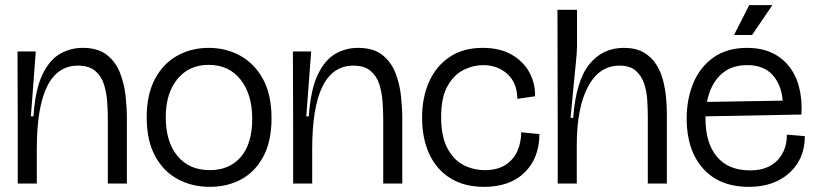

<svg xmlns="http://www.w3.org/2000/svg" viewBox="-20 -713 3171 746"><path d="M49 0V-232L48 -513H119L100 -261H110Q117 -365 144.5 -422.5Q172 -480 212.5 -503.5Q253 -527 301 -527Q361 -527 395.5 -499.5Q430 -472 446.5 -429.5Q463 -387 468 -340Q473 -293 473 -254V0H399V-247Q399 -280 396.5 -316.5Q394 -353 384 -385Q374 -417 350 -437.5Q326 -458 283 -458Q123 -458 123 -134V0Z M795 13Q726 13 670.5 -17Q615 -47 582.5 -107Q550 -167 550 -257Q550 -346 582 -406Q614 -466 668.5 -496.5Q723 -527 791 -527Q859 -527 914.5 -496Q970 -465 1002.5 -404.5Q1035 -344 1035 -254Q1035 -164 1003 -104.5Q971 -45 917 -16Q863 13 795 13ZM795 -52Q872 -52 916 -103.5Q960 -155 960 -251Q960 -347 914.5 -404Q869 -461 791 -461Q714 -461 669 -405.5Q624 -350 624 -258Q624 -162 669.5 -107Q715 -52 795 -52Z M1119 0V-232L1118 -513H1189L1170 -261H1180Q1187 -365 1214.5 -422.5Q1242 -480 1282.5 -503.5Q1323 -527 1371 -527Q1431 -527 1465.5 -499.5Q1500 -472 1516.5 -429.5Q1533 -387 1538 -340Q1543 -293 1543 -254V0H1469V-247Q1469 -280 1466.5 -316.5Q1464 -353 1454 -385Q1444 -417 1420 -437.5Q1396 -458 1353 -458Q1193 -458 1193 -134V0Z M1861 13Q1784 13 1730 -20.5Q1676 -54 1648 -114.5Q1620 -175 1620 -256Q1620 -335 1647.5 -396Q1675 -457 1727.5 -492Q1780 -527 1855 -527Q1923 -527 1968.5 -500.5Q2014 -474 2037 -431.5Q2060 -389 2059 -339L1990 -329Q1989 -392 1951 -426Q1913 -460 1857 -460Q1819 -460 1781.5 -441.5Q1744 -423 1719 -379Q1694 -335 1694 -259Q1694 -183 1718 -137.5Q1742 -92 1780.5 -72Q1819 -52 1864 -52Q1912 -52 1943.5 -72Q1975 -92 1990 -125.5Q2005 -159 2005 -199L2076 -192Q2075 -98 2018 -42.5Q1961 13 1861 13Z M2147 0V-212L2146 -675H2222V-535Q2222 -514 2217.5 -469Q2213 -424 2207.5 -368Q2202 -312 2197 -255H2207Q2218 -399 2269.5 -463Q2321 -527 2404 -527Q2450 -527 2480.5 -509.5Q2511 -492 2529.5 -463Q2548 -434 2556.5 -400Q2565 -366 2568 -332.5Q2571 -299 2571 -272V0H2497V-259Q2497 -288 2495 -322.5Q2493 -357 2483 -387.5Q2473 -418 2450.5 -438Q2428 -458 2387 -458Q2308 -458 2264.5 -376Q2221 -294 2221 -149V0Z M2890 13Q2775 13 2711.5 -58.5Q2648 -130 2648 -252Q2648 -328 2674 -390.5Q2700 -453 2752.5 -490Q2805 -527 2883 -527Q2986 -527 3043 -458.5Q3100 -390 3094 -268L2721 -261Q2721 -258 2721 -254Q2721 -157 2765.5 -104Q2810 -51 2894 -51Q2937 -51 2965.5 -65Q2994 -79 3010 -101Q3026 -123 3032 -146.5Q3038 -170 3037 -190L3107 -184Q3107 -124 3079.5 -80Q3052 -36 3003.5 -11.5Q2955 13 2890 13ZM2883 -460Q2818 -460 2778.5 -421Q2739 -382 2727 -317L3021 -322Q3016 -384 2981.5 -422Q2947 -460 2883 -460ZM2902 -577H2832L2891 -693H2981Z"/></svg>

Font: Bricolage Grotesque 48pt Light
Style: Regular
Weight: 300
Designer: Mathieu Triay
Foundry: Atelier Triay
Version: Version 1.000; ttfautohint (v1.8.4.7-5d5b);gftools[0.9.32]